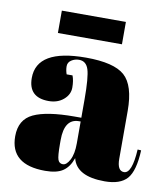

<svg xmlns="http://www.w3.org/2000/svg" viewBox="-77 -728 704 803"><g transform="rotate(10 274.5 -326.0)"><path d="M250 -235H279V-312Q279 -407 268.5 -439.5Q258 -472 228 -472Q210 -472 195.5 -462.5Q181 -453 181 -436.5Q181 -420 187 -403H212Q220 -382 220 -352.5Q220 -323 195 -301.5Q170 -280 132 -280Q46 -280 46 -363Q46 -486 255 -486Q374 -486 419.5 -445.5Q465 -405 465 -297V-94Q465 -42 494 -42Q528 -42 534 -145L549 -144Q545 -56 516 -23Q487 10 421 10Q301 10 283 -64Q270 -26 244 -8Q218 10 168 10Q20 10 20 -111Q20 -182 76.5 -208.5Q133 -235 250 -235ZM279 -126V-219H272Q210 -219 210 -128V-112Q210 -60 215.5 -45Q221 -30 236.5 -30Q252 -30 265.5 -55.5Q279 -81 279 -126ZM121 -567V-662H393V-567Z"/></g></svg>

Font: Abril Fatface
Style: Regular
Weight: 400
Designer: Veronika Burian, Jos Scaglione
Foundry: TypeTogether
Version: Version 1.001